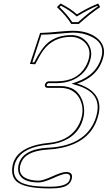

<svg xmlns="http://www.w3.org/2000/svg" viewBox="-20 -832 607 1084"><path d="M382.3 -696.8Q355.5 -741.2 301.3 -792L321.8 -812Q376.5 -785.2 414.6 -751Q480 -791 534.7 -812L545.4 -792Q487.8 -753.9 425.3 -696.8ZM253.4 12.2Q141.1 18.6 107.9 69.8Q98.1 85.4 93.8 104Q80.1 168.5 157.2 184.1Q176.8 188 199.2 188Q223.1 188 283.7 160.2Q329.6 139.2 353.5 139.2Q387.7 139.2 386.7 166.5Q386.2 170.9 385.7 174.8Q377.4 215.3 328.1 226.1Q301.8 231.9 262.7 231.9Q113.8 231.9 71.3 190.4Q40 158.2 51.3 101.1Q69.3 15.1 189.5 -14.6Q219.7 -22 253.4 -24.9Q357.4 -33.7 409.7 -103.5Q433.1 -135.7 442.4 -175.8Q454.1 -231.4 426.8 -280.3Q393.6 -335.4 320.3 -335.9H247.6Q231 -337.9 233.4 -354Q238.8 -372.1 255.4 -373H302.2Q417 -373 465.8 -460.9Q477.5 -482.9 482.4 -505.9Q495.1 -565.4 447.8 -602.1Q418.5 -623.5 381.8 -624Q280.3 -624 224.1 -547.4Q206.1 -522.5 178.7 -469.2L148.9 -471.2L206.5 -646Q240.7 -646 342.3 -655.8Q369.1 -658.2 391.1 -658.2Q483.4 -658.2 534.7 -611.3Q576.2 -572.3 564.9 -516.1Q539.6 -403.3 416.5 -359.9Q562.5 -314 537.6 -191.9Q503.9 -34.2 325.7 2.9Q291 10.3 253.4 12.2ZM387.7 -707H421.4Q479.5 -759.8 532.2 -795.4L529.8 -799.3Q478.5 -778.3 419.9 -742.7L413.6 -738.8L407.7 -743.7Q371.6 -775.9 323.7 -799.8L315.9 -792Q362.3 -747.1 387.7 -707ZM252.9 2Q444.3 -7.8 507.8 -134.8Q521.5 -162.6 527.8 -193.8Q550.8 -303.2 428.7 -345.7Q420.9 -348.1 413.6 -350.6L383.8 -359.4L413.1 -369.6Q531.2 -412.1 554.7 -518.1Q570.3 -591.3 491.2 -627.4Q469.7 -636.7 445.3 -642.6Q418 -647.9 391.1 -647.9Q379.4 -647.9 285.6 -639.6Q249.5 -636.7 213.4 -636.2L162.6 -480L172.9 -479.5Q215.8 -563.5 254.9 -594.2Q305.7 -633.3 381.8 -633.8Q441.9 -633.8 475.6 -587.9Q495.1 -560.1 495.1 -526.9Q494.6 -515.1 492.2 -503.9Q476.6 -431.2 413.6 -392.1Q366.2 -363.3 302.2 -362.8H255.4Q246.1 -361.3 243.2 -352.1Q244.1 -346.2 247.6 -346.2H320.3Q417 -346.2 446.3 -260.3Q455.1 -233.4 455.1 -205.1Q455.1 -188 452.1 -173.8Q429.2 -64.9 316.4 -27.8Q285.2 -18.1 253.9 -15.1Q113.3 -3.4 72.3 73.2Q64.5 87.9 61.5 103Q44.9 181.2 116.2 205.6Q129.4 210 144.5 213.4Q187.5 222.2 262.7 222.2Q355 222.2 371.6 187.5Q374.5 180.7 376 172.9Q378.4 153.3 361.8 149.9Q357.4 149.4 353.5 148.9Q334 148.9 276.4 175.3Q227.1 197.3 199.2 198.2Q108.9 198.2 87.4 148.9Q82 135.7 82 120.1Q82.5 110.8 84 102.1Q103 12.2 243.7 2.4Q248 2.4 252.9 2Z"/></svg>

Font: Linux Biolinum Outline O
Style: Italic
Weight: 400
Italic angle: -12°
Designer: Philipp H. Poll
Foundry: Philipp H. Poll
Version: Version 0.6.2